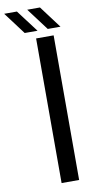

<svg xmlns="http://www.w3.org/2000/svg" viewBox="-194 -1004 512 1046"><g transform="rotate(-10 61.5 -481.0)"><path d="M58 0V-800H155V0ZM129.5 -840 37.5 -962.5H108L200 -840ZM2 -840 -90 -962.5H-19.5L73 -840Z"/></g></svg>

Font: Big Shoulders Text Thin SemiBold
Style: Regular
Weight: 600
Version: Version 2.002